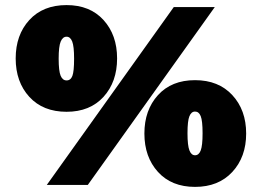

<svg xmlns="http://www.w3.org/2000/svg" viewBox="-20 -731 1036 759"><path d="M243.2 -289.1Q149.9 -289.1 95.9 -348.1Q42 -407.2 42 -500Q42 -592.8 95.9 -651.9Q149.9 -710.9 243.2 -710.9Q335.4 -710.9 389.2 -651.9Q442.9 -592.8 442.9 -500Q442.9 -407.2 389.2 -348.1Q335.4 -289.1 243.2 -289.1ZM243.2 -413.1Q259.3 -413.1 266.1 -430.9Q272.9 -448.7 272.9 -499Q272.9 -548.3 265.4 -567.1Q257.8 -585.9 243.2 -585.9Q228 -585.9 220 -566.9Q211.9 -547.9 211.9 -499Q211.9 -450.2 219.7 -431.6Q227.5 -413.1 243.2 -413.1ZM165 0 667 -703.1H829.1L327.1 0ZM604.5 -355Q658.2 -414.1 751 -414.1Q843.8 -414.1 898.4 -355Q953.1 -295.9 953.1 -203.1Q953.1 -110.4 898.4 -51.3Q843.8 7.8 751 7.8Q658.2 7.8 604.5 -51.3Q550.8 -110.4 550.8 -203.1Q550.8 -295.9 604.5 -355ZM751 -290Q736.3 -290 728.8 -271.7Q721.2 -253.4 721.2 -204.1Q721.2 -155.8 728.8 -136.5Q736.3 -117.2 751 -117.2Q766.1 -117.2 773.4 -136.2Q780.8 -155.3 780.8 -204.1Q780.8 -253.9 773.4 -272Q766.1 -290 751 -290Z"/></svg>

Font: LT Superior Black
Style: Regular
Weight: 900
Designer: Daniel Lyons
Foundry: LyonsType
Version: Version 2.005